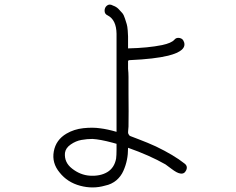

<svg xmlns="http://www.w3.org/2000/svg" viewBox="-20 -816 1040 847"><path d="M793.9 -94.7Q809.6 -83 801.3 -64.9Q793 -46.9 774.4 -50.8Q760.7 -52.7 736.3 -71.3Q711.9 -89.8 710 -90.8Q639.6 -130.9 544.9 -164.1Q544.9 -134.8 540 -111.3Q535.2 -86.9 524.4 -62.5Q513.7 -38.1 493.2 -20.5Q482.4 -11.7 470.2 -5.9Q458 0 443.4 2.9Q389.6 18.6 333.5 3.4Q277.3 -11.7 243.2 -54.7Q208 -96.7 217.3 -147.9Q226.6 -199.2 273.4 -226.6Q306.6 -246.1 347.7 -250.5Q388.7 -254.9 421.9 -250Q454.1 -246.1 494.1 -234.4Q494.1 -261.7 494.1 -667Q493.2 -728.5 455.1 -748Q441.4 -753.9 441.4 -768.6Q441.4 -783.2 452.1 -791.5Q462.9 -799.8 477.5 -792H476.6Q492.2 -787.1 502.4 -776.9Q512.7 -766.6 519.5 -758.3Q526.4 -750 531.2 -734.4Q536.1 -718.8 539.1 -709.5Q542 -700.2 543.5 -681.2Q544.9 -662.1 544.9 -655.3V-602.5Q632.8 -604.5 695.3 -617.2Q736.3 -626 749 -640.6Q757.8 -651.4 772.5 -648.4Q787.1 -645.5 791 -631.8V-632.8Q807.6 -591.8 721.7 -570.3Q662.1 -555.7 553.7 -550.8Q548.8 -550.8 546.9 -549.3Q544.9 -547.9 544.9 -546.9Q544.9 -544.9 544.9 -539.6Q544.9 -534.2 544.9 -532.2V-512.7Q546.9 -495.1 546.9 -476.6V-401.4Q547.9 -321.3 546.9 -257.8Q546.9 -254.9 545.9 -246.1Q544.9 -237.3 544.9 -232.4Q544.9 -226.6 547.9 -222.7Q549.8 -217.8 554.7 -215.8Q574.2 -209 592.8 -201.2Q631.8 -186.5 668 -169.9Q747.1 -131.8 793.9 -94.7ZM746.1 -633.8ZM492.2 -116.2Q494.1 -130.9 494.1 -156.2V-181.6Q485.4 -184.6 476.6 -186.5Q421.9 -201.2 387.7 -203.1Q364.3 -203.1 339.4 -198.7Q314.5 -194.3 292 -178.7Q269.5 -163.1 266.6 -141.6Q262.7 -99.6 297.9 -72.3Q334 -43.9 376 -41Q421.9 -38.1 453.1 -56.6Q484.4 -75.2 492.2 -116.2Z"/></svg>

Font: irohamaru Light
Style: Regular
Weight: 200
Designer: [Source Han Sans]
Ryoko NISHIZUKA  (kana & ideographs); Paul D. Hunt (Latin, Greek & Cyrillic); Wenlong ZHANG  (bopomofo
Version: Version 1.01